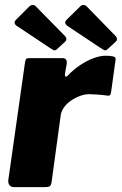

<svg xmlns="http://www.w3.org/2000/svg" viewBox="-20 -769 501 789"><path d="M38 0Q25 0 19 -8Q13 -16 14 -28L83 -514Q85 -524 87.5 -527Q90 -530 99 -530H239Q246 -530 251 -524.5Q256 -519 254 -506L247 -466Q246 -455 250 -454Q254 -453 260 -460Q282 -483 309.5 -501.5Q337 -520 364.5 -530Q392 -540 414 -540Q434 -540 445.5 -537Q457 -534 455 -524L437 -394Q435 -381 432 -378Q429 -375 423 -376Q400 -379 379 -380.5Q358 -382 346 -382Q328 -382 308 -374.5Q288 -367 271 -355Q254 -343 243.5 -328.5Q233 -314 230 -299L192 -21Q190 -7 184 -3.5Q178 0 163 0H38ZM102 -744Q109 -749 116 -748.5Q123 -748 126 -744L247 -621Q251 -617 252.5 -610.5Q254 -604 248 -598L213 -566Q206 -560 200 -563Q194 -566 185 -572L56 -658Q30 -672 46 -688L102 -744ZM311 -744Q317 -749 324 -748.5Q331 -748 335 -744L455 -621Q459 -617 460.5 -610.5Q462 -604 456 -598L421 -566Q414 -560 408 -563Q402 -566 393 -572L264 -658Q238 -673 254 -688L311 -744Z"/></svg>

Font: Libre Franklin Thin ExtraBold
Style: Italic
Weight: 800
Italic angle: -8°
Version: Version 2.000